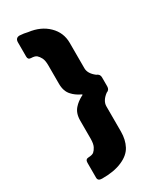

<svg xmlns="http://www.w3.org/2000/svg" viewBox="-204 -764 777 937"><g transform="rotate(-30 184.5 -295.0)"><path d="M78 -697.7Q102.7 -696.3 123.3 -691Q190.3 -682.7 231.5 -642.3Q272.7 -602 272.7 -544.3V-401.7Q272.3 -371.3 306.3 -345Q325 -338 325 -319.7V-268.7Q325 -249.3 307.3 -243.3Q272.7 -217.3 272.7 -186.3V-44.3Q272.7 1.3 254.5 35.7Q236.3 70 191.3 89.3Q145.7 109.3 78.3 108.7Q55 108.7 55 90V6Q55 -14 72.7 -14.3Q94.3 -15 103.2 -22.5Q112 -30 119.5 -44.5Q127 -59 127.3 -87.3V-190.3Q127.3 -232.3 150.3 -256.7Q166.3 -274.7 191.7 -288.7Q207.3 -294.3 194 -298.7Q167 -312 150.3 -330.7Q127.3 -354.7 127.3 -397.7V-501.3Q127.3 -529 119.7 -543.7Q112 -558.3 103 -566Q94 -573.7 72 -574.3Q55 -574.7 55 -592V-672.3Q55 -697 78 -697.7Z"/></g></svg>

Font: Vivano Light
Style: Regular
Weight: 300
Designer: Joe Prince, Josias Burgherr
Version: Version 2.064;September 19, 2022;FontCreator 14.0.0.2877 64-